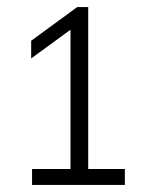

<svg xmlns="http://www.w3.org/2000/svg" viewBox="-20 -830 408 542"><path d="M179 -318.5V-771L198 -760L68 -665V-715L198 -810H229V-318.5ZM70.5 -308V-353H332.5V-308Z"/></svg>

Font: Encode Sans SemiCondensed Light
Style: Regular
Weight: 300
Width: 4
Designer: Multiple Designers
Foundry: Impallari Type
Version: Version 3.002